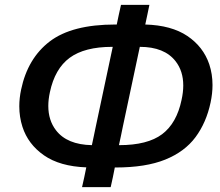

<svg xmlns="http://www.w3.org/2000/svg" viewBox="-20 -752 908 791"><path d="M318 19Q323 -2 327.2 -22.2Q331.5 -42.5 335.5 -62.5Q226.5 -66.5 161 -112.2Q95.5 -158 72.5 -229.5Q59.5 -270 59.5 -314Q59.5 -347.5 67 -383Q94 -512 185.2 -581.5Q276.5 -651 454.5 -651H461Q465 -670.5 469.2 -690.2Q473.5 -710 478.5 -732H595.5Q591 -710.5 587 -691Q583 -671 578.5 -651Q686 -648 751.8 -603.8Q817.5 -559.5 842 -487.5Q855.5 -447 855.5 -401.5Q855.5 -367 847.5 -329.5Q830 -247 785.5 -187Q741 -127 660.8 -94.5Q580.5 -62 456.5 -62H453Q449 -41.5 445 -22Q440.5 -2.5 436 19ZM185.5 -372Q179 -342 179 -315.5Q179 -256.5 210.5 -215.5Q256 -156 358.5 -154Q362 -172.5 366.5 -191.5Q370.5 -210.5 374.5 -230L428 -481.5Q432.5 -502 436.5 -521.5Q440.5 -540.5 444.5 -559H442Q328.5 -559 267.2 -514Q206 -469 185.5 -372ZM486 -230Q482 -210 478 -191Q473.5 -172 470 -154H471Q588 -154 648 -199.2Q708 -244.5 728 -340.5Q735 -372 735 -400Q735 -459 703.5 -499.5Q657.5 -559 556 -559Q552 -540.5 548 -521.5Q544 -502 539.5 -481.5Z"/></svg>

Font: Heraclito Medium
Style: Italic
Weight: 500
Italic angle: -12°
Designer: Kostas Bartsokas (font) & Cristiano Sobral (main changes)
Foundry: Kostas Bartsokas (font) & Cristiano Sobral (main changes)
Version: Version 1.00;July 8, 2020;FontCreator 13.0.0.2655 64-bit